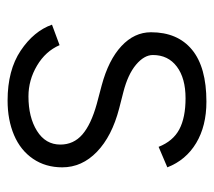

<svg xmlns="http://www.w3.org/2000/svg" viewBox="-49 -503 564 506"><g transform="rotate(90 233.0 -250.0)"><path d="M45 -105 99 -125Q115 -88 153 -65.5Q191 -43 234 -43Q289 -43 325 -65.5Q361 -88 361 -127Q361 -162 334.5 -185Q308 -208 254 -223L205 -236Q138 -254 101.5 -288Q65 -322 65 -366Q65 -436 111 -474Q157 -512 248 -512Q312 -512 357 -485Q402 -458 421 -409L367 -386Q352 -424 321 -440.5Q290 -457 239 -457Q186 -457 155.5 -434Q125 -411 125 -371Q125 -348 150.5 -326.5Q176 -305 223 -293L266 -282Q339 -263 380 -223.5Q421 -184 421 -132Q421 -88 398.5 -55Q376 -22 336 -5Q296 12 245 12Q165 12 113.5 -22.5Q62 -57 45 -105Z"/></g></svg>

Font: Oak Sans Light
Style: Regular
Weight: 400
Designer: Erik Kennedy, Walven
Foundry: Erik Kennedy, Walven
Version: Version 1.100;Glyphs 3.1.2 (3151)